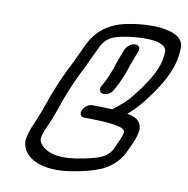

<svg xmlns="http://www.w3.org/2000/svg" viewBox="-87 -885 950 969"><g transform="rotate(10 388.5 -400.0)"><path d="M435 -419Q415 -419 412 -435Q411 -438 411 -441Q411 -447 414 -454L418 -461Q436 -491 449 -525Q460 -550 468 -578Q482 -618 499 -660Q507 -675 520.5 -684Q534 -693 549 -693Q564 -692 569 -682Q571 -678 571 -673Q571 -667 568 -660L567 -657Q553 -622 539 -583Q531 -554 519 -526Q503 -486 480 -446Q462 -419 435 -419ZM266 0Q156 -1 108 -57Q86 -86 86 -116Q86 -126 88 -135Q94 -163 105 -191L114 -211Q143 -280 157.5 -324Q172 -368 192 -415Q218 -479 255 -550L299 -644Q352 -758 482 -786H483Q549 -800 613 -800Q636 -800 660 -798Q777 -784 777 -716V-712Q775 -648 750 -590Q719 -514 640 -415Q607 -373 568 -341L585 -338Q643 -323 643 -273V-271Q639 -240 626 -209L606 -165Q574 -86 492 -47Q431 -20 337 -6Q300 0 266 0ZM293 -69Q321 -69 354 -74Q445 -89 483 -107.5Q521 -126 537 -165L556 -208Q568 -235 568 -249Q567 -284 359 -284Q345 -284 339 -294Q336 -299 336 -305Q336 -311 339 -318Q345 -333 359 -343Q373 -353 387 -353Q445 -353 489 -350Q552 -397 584 -438Q657 -530 682 -592Q702 -639 702 -685Q697 -731 590 -731Q535 -731 468 -718Q424 -709 402 -690Q380 -671 367 -641L322 -545Q286 -475 261 -415Q243 -372 228 -327.5Q213 -283 194 -236L173 -189Q165 -169 161 -150Q160 -146 160 -142Q160 -127 173 -111Q211 -69 293 -69Z"/></g></svg>

Font: Bubblez Graffiti
Style: Italic
Weight: 400
Italic angle: -22.5°
Designer: GGBotNet
Foundry: GGBotNet
Version: 1.00